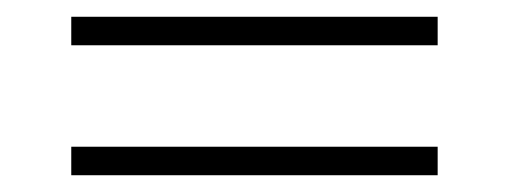

<svg xmlns="http://www.w3.org/2000/svg" viewBox="-20 -440 607 229"><path d="M65 -386H502V-420H65ZM65 -231H502V-265H65Z"/></svg>

Font: Fixel Text ExtraLight
Style: Regular
Weight: 200
Width: 4
Designer: AlfaBravo + MacPaw
Foundry: Kyrylo Tkachov, Marchela Mozhyna, Serhii Makarenko, Maria Weinstein, Zakhar Kryvoshyya
Version: Version 1.211